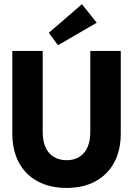

<svg xmlns="http://www.w3.org/2000/svg" viewBox="-20 -910 676 942"><path d="M423 -660H572.5V-254.5Q572.5 -173 540.5 -113.2Q508.5 -53.5 449 -20.8Q389.5 12 307 12Q224 12 164 -20.8Q104 -53.5 72.2 -113.2Q40.5 -173 40.5 -254.5V-660H189.5V-262.5Q189.5 -217.5 203.8 -186.5Q218 -155.5 244.5 -139.8Q271 -124 307 -124Q342.5 -124 368.5 -139.8Q394.5 -155.5 408.8 -186.5Q423 -217.5 423 -262.5ZM264.5 -688 219.5 -749 382 -889.5 454.5 -798.5Z"/></svg>

Font: League Spartan Thin
Style: Bold
Weight: 700
Version: Version 2.002